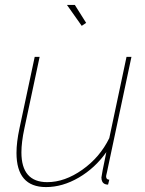

<svg xmlns="http://www.w3.org/2000/svg" viewBox="-20 -750 591 780"><path d="M252 -730H284L330 -657L312 -645ZM47 -129Q47 -172 59 -228L121 -519H141L79 -228Q67 -172 67 -131Q67 -10 172 -10Q243 -10 314.5 -60.5Q386 -111 424 -189L494 -519H514L418 -67Q417 -61 415 -52.5Q413 -44 412 -39.5Q411 -35 411 -34Q411 -20 424 -20L419 0Q413 0 407 -2Q392 -8 392 -29Q392 -36 412 -132Q366 -67 300 -28.5Q234 10 167 10Q47 10 47 -129Z"/></svg>

Font: Raleway-v4020 Thin
Style: Italic
Weight: 250
Italic angle: -12°
Designer: Matt McInerney, Pablo Impallari, Rodrigo Fuenzalida
Foundry: Matt McInerney, Pablo Impallari, Rodrigo Fuenzalida
Version: Version 4.020;PS 004.020;hotconv 1.0.88;makeotf.lib2.5.64775